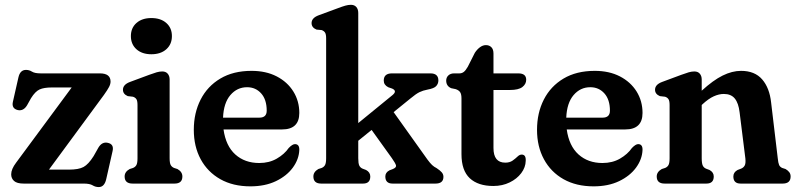

<svg xmlns="http://www.w3.org/2000/svg" viewBox="-20 -763 3312 798"><path d="M412 -368.5 183.5 -58H266.5Q307 -58 327.2 -69Q347.5 -80 369 -114L389 -149.5Q404 -174.5 427.5 -169.5Q454.5 -164 448 -135.5L421.5 -18.5Q414 14.5 390.5 14.5Q376.5 14.5 364.8 7.2Q353 0 327.5 0H78.5Q50.5 0 38.5 -10.8Q26.5 -21.5 26.5 -38.5Q26.5 -60 47 -87L278 -399.5H196.5Q162.5 -399.5 144.5 -391.2Q126.5 -383 109 -355L92.5 -325.5Q77.5 -300.5 54 -305.5Q27.5 -312 33.5 -339.5L56.5 -441Q63.5 -472.5 88 -472.5Q101.5 -472.5 113 -465.2Q124.5 -458 149.5 -458H395Q439.5 -458 439.5 -424Q439.5 -413.5 433.2 -401.5Q427 -389.5 412 -368.5Z M609 -537.5Q570.5 -537.5 547.2 -558.2Q524 -579 524 -613Q524 -647 547.2 -667.5Q570.5 -688 609 -688Q648 -688 671.2 -667.5Q694.5 -647 694.5 -613Q694.5 -579 671.2 -558.2Q648 -537.5 609 -537.5ZM685 -432.5V-105.5Q685 -85.5 689.5 -77.2Q694 -69 703.5 -65L717.5 -60.5Q738 -49 738 -29.5Q738 0 705.5 0H531Q498 0 498 -29.5Q498 -49 519 -60.5L533 -65Q542.5 -69 547 -77.2Q551.5 -85.5 551.5 -105.5V-326.5Q551.5 -344 546.8 -351Q542 -358 532.5 -361L511 -363.5Q491 -372 491 -390Q491 -411.5 520.5 -422.5L600 -452Q619 -459 631 -462.5Q643 -466 654.5 -466Q669 -466 677 -456.8Q685 -447.5 685 -432.5Z M1224 -293.5Q1224 -225 1152 -225H909Q918.5 -156.5 958 -121Q997.5 -85.5 1057.5 -85.5Q1099 -85.5 1130.5 -103.8Q1162 -122 1180 -148Q1196 -164.5 1206.5 -164Q1224.5 -163.5 1224 -140Q1222.5 -101 1197 -66.2Q1171.5 -31.5 1126.5 -10Q1081.5 11.5 1020.5 11.5Q948.5 11.5 895.8 -18.2Q843 -48 814.2 -101Q785.5 -154 785.5 -223.5Q785.5 -293.5 813.8 -349Q842 -404.5 895.8 -436.5Q949.5 -468.5 1025.5 -468.5Q1085.5 -468.5 1130 -445.5Q1174.5 -422.5 1199.2 -382.8Q1224 -343 1224 -293.5ZM1007 -400.5Q965.5 -400.5 937.5 -367.8Q909.5 -335 907 -274H1058Q1088.5 -274 1088.5 -303Q1088.5 -349 1065.5 -374.8Q1042.5 -400.5 1007 -400.5Z M1315 0Q1282.5 0 1282.5 -29.5Q1282.5 -48.5 1303 -60.5L1317 -65Q1326.5 -69 1331 -77.2Q1335.5 -85.5 1335.5 -105.5V-603.5Q1335.5 -620.5 1331 -627.5Q1326.5 -634.5 1317 -638L1295.5 -640Q1275 -648.5 1275 -667Q1275 -688.5 1304.5 -699.5L1384.5 -729Q1403 -736 1415.2 -739.5Q1427.5 -743 1438.5 -743Q1453 -743 1461 -733.8Q1469 -724.5 1469 -709V-251.5L1611 -367.5Q1632.5 -385 1609.5 -395L1593.5 -400.5Q1575 -410 1575 -428Q1575 -458 1609 -458H1769Q1802 -458 1802 -428.5Q1802 -415.5 1793.2 -405.5Q1784.5 -395.5 1756.5 -390.5Q1738 -387 1723.5 -380Q1709 -373 1685 -353L1616 -297L1756.5 -100Q1768 -84.5 1776 -77Q1784 -69.5 1795 -64Q1809.5 -54.5 1816.2 -46.5Q1823 -38.5 1823 -28Q1823 0 1790 0H1611.5Q1581.5 0 1581.5 -29.5Q1581.5 -46 1598.5 -55L1613 -60.5Q1628.5 -67 1625.8 -76.2Q1623 -85.5 1608.5 -106L1524.5 -223L1469 -178V-105.5Q1469 -84 1473.2 -75Q1477.5 -66 1487 -62L1501.5 -56.5Q1519 -47 1519 -29.5Q1519 0 1489 0Z M1874 -392.5 1855 -396.5Q1834.5 -405.5 1834.5 -428Q1834.5 -441 1843.5 -449.5Q1852.5 -458 1867.5 -458H1889.5Q1899.5 -458 1907.5 -464Q1915.5 -470 1924.5 -486L1953.5 -543.5Q1963 -558 1975 -566.8Q1987 -575.5 1999.5 -575.5Q2013.5 -575.5 2022.2 -566.8Q2031 -558 2031 -540.5V-458H2134.5Q2167 -458 2167 -431.5Q2167 -413.5 2151 -401.2Q2135 -389 2099.5 -389H2031V-148Q2031 -87 2080 -87Q2098.5 -87 2110.5 -95.5Q2122.5 -104 2131.2 -112.5Q2140 -121 2149 -120.5Q2166.5 -120 2165 -94.5Q2164.5 -67.5 2146.5 -43.5Q2128.5 -19.5 2098.2 -4.8Q2068 10 2030.5 10Q1967 10 1932.5 -22.2Q1898 -54.5 1898 -122.5V-354.5Q1898 -371.5 1892.5 -379.8Q1887 -388 1874 -392.5Z M2650.5 -293.5Q2650.5 -225 2578.5 -225H2335.5Q2345 -156.5 2384.5 -121Q2424 -85.5 2484 -85.5Q2525.5 -85.5 2557 -103.8Q2588.5 -122 2606.5 -148Q2622.5 -164.5 2633 -164Q2651 -163.5 2650.5 -140Q2649 -101 2623.5 -66.2Q2598 -31.5 2553 -10Q2508 11.5 2447 11.5Q2375 11.5 2322.2 -18.2Q2269.5 -48 2240.8 -101Q2212 -154 2212 -223.5Q2212 -293.5 2240.2 -349Q2268.5 -404.5 2322.2 -436.5Q2376 -468.5 2452 -468.5Q2512 -468.5 2556.5 -445.5Q2601 -422.5 2625.8 -382.8Q2650.5 -343 2650.5 -293.5ZM2433.5 -400.5Q2392 -400.5 2364 -367.8Q2336 -335 2333.5 -274H2484.5Q2515 -274 2515 -303Q2515 -349 2492 -374.8Q2469 -400.5 2433.5 -400.5Z M2896.5 -432.5V-386Q2944 -429.5 2983.5 -449Q3023 -468.5 3060 -468.5Q3117 -468.5 3147.8 -433Q3178.5 -397.5 3185 -336.5L3212.5 -105.5Q3214.5 -85.5 3218.2 -77.2Q3222 -69 3231 -65L3245 -60.5Q3255 -54.5 3260.5 -47.2Q3266 -40 3266 -29.5Q3266 0 3233 0H3058Q3028 0 3028 -29.5Q3028 -47 3045.5 -56.5L3060 -62Q3070 -66 3075 -74.8Q3080 -83.5 3078 -104L3054 -296Q3049.5 -334.5 3034 -353.5Q3018.5 -372.5 2988.5 -372.5Q2968.5 -372.5 2946.8 -362.8Q2925 -353 2899.5 -329.5L2896.5 -326.5V-105.5Q2896.5 -84 2900.8 -75Q2905 -66 2914.5 -62L2929 -56.5Q2946.5 -47 2946.5 -29.5Q2946.5 0 2916 0H2742.5Q2709.5 0 2709.5 -29.5Q2709.5 -48.5 2730.5 -60.5L2744.5 -65Q2754 -69 2758.5 -77.2Q2763 -85.5 2763 -105.5V-326.5Q2763 -344 2758.2 -351Q2753.5 -358 2744 -361L2722.5 -363.5Q2702.5 -372 2702.5 -390Q2702.5 -411.5 2732 -422.5L2811.5 -452Q2830.5 -459 2842.5 -462.5Q2854.5 -466 2866 -466Q2880.5 -466 2888.5 -456.8Q2896.5 -447.5 2896.5 -432.5Z"/></svg>

Font: Fraunces 72pt S100 SemiBold
Style: Regular
Weight: 600
Version: Version 1.000; ttfautohint (v1.8.3)